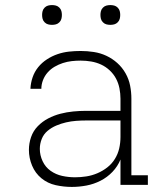

<svg xmlns="http://www.w3.org/2000/svg" viewBox="-20 -729 640 757"><path d="M263 8Q231 8 199.5 1Q168 -6 143.5 -26Q119 -46 106.5 -76Q94 -106 94 -138Q94 -164 102.5 -188.5Q111 -213 129 -231.5Q147 -250 170 -262Q193 -274 218 -280.5Q243 -287 268.5 -289.5Q294 -292 320 -292H455V-340Q455 -360 451 -380.5Q447 -401 437.5 -419Q428 -437 412.5 -451.5Q397 -466 378.5 -474.5Q360 -483 339.5 -486.5Q319 -490 298 -490Q280 -490 262.5 -488Q245 -486 228 -480.5Q211 -475 195.5 -466Q180 -457 168 -443.5Q156 -430 149.5 -413Q143 -396 143 -379H100Q101 -402 108.5 -424Q116 -446 130.5 -464Q145 -482 165 -495Q185 -508 207 -515.5Q229 -523 252 -525.5Q275 -528 298 -528Q324 -528 350 -524Q376 -520 399.5 -509Q423 -498 442.5 -480.5Q462 -463 475 -440Q488 -417 493 -391.5Q498 -366 498 -340V-38H563V0H455V-100Q444 -73 423.5 -51.5Q403 -30 376.5 -16.5Q350 -3 321 2.5Q292 8 263 8ZM276 -30Q298 -30 320.5 -33.5Q343 -37 364 -46Q385 -55 403 -69Q421 -83 433 -102.5Q445 -122 450 -144Q455 -166 455 -189V-254H320Q300 -254 280 -252.5Q260 -251 240.5 -246.5Q221 -242 202 -234Q183 -226 167.5 -213Q152 -200 144.5 -181Q137 -162 137 -142Q137 -117 148 -93.5Q159 -70 179.5 -55.5Q200 -41 225 -35.5Q250 -30 276 -30ZM415 -631Q407 -631 399.5 -633Q392 -635 386 -641Q380 -647 378 -654.5Q376 -662 376 -670Q376 -678 378 -685.5Q380 -693 386 -699Q392 -705 399.5 -707Q407 -709 415 -709Q423 -709 430.5 -707Q438 -705 444 -699Q450 -693 452 -685.5Q454 -678 454 -670Q454 -662 452 -654.5Q450 -647 444 -641Q438 -635 430.5 -633Q423 -631 415 -631ZM185 -631Q177 -631 169.5 -633Q162 -635 156 -641Q150 -647 148 -654.5Q146 -662 146 -670Q146 -678 148 -685.5Q150 -693 156 -699Q162 -705 169.5 -707Q177 -709 185 -709Q193 -709 200.5 -707Q208 -705 214 -699Q220 -693 222 -685.5Q224 -678 224 -670Q224 -662 222 -654.5Q220 -647 214 -641Q208 -635 200.5 -633Q193 -631 185 -631Z"/></svg>

Font: Iosevka Etoile Extralight
Style: Regular
Weight: 200
Designer: Belleve Invis
Foundry: Belleve Invis
Version: Version 22.1.2; ttfautohint (v1.8.4)